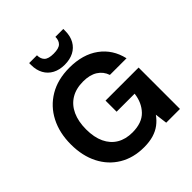

<svg xmlns="http://www.w3.org/2000/svg" viewBox="-243 -1091 1273 1273"><g transform="rotate(-45 393.0 -455.0)"><path d="M378 12Q279 12 204.5 -32.5Q130 -77 89 -157.5Q48 -238 48 -345Q48 -453 90.5 -535.5Q133 -618 212 -665Q291 -712 401 -712Q526 -712 607.5 -652.5Q689 -593 713 -488H557Q542 -533 502.5 -558Q463 -583 401 -583Q333 -583 286 -554Q239 -525 214.5 -471.5Q190 -418 190 -344Q190 -270 214.5 -218Q239 -166 284.5 -139Q330 -112 393 -112Q483 -112 529.5 -160.5Q576 -209 585 -284H416V-388H726V0H597L586 -86Q564 -55 535 -33Q506 -11 467.5 0.5Q429 12 378 12ZM393 -747Q345 -747 309 -766Q273 -785 253.5 -820.5Q234 -856 234 -904V-922H307Q307 -888 326 -869.5Q345 -851 393 -851Q442 -851 461 -869.5Q480 -888 480 -922H554V-904Q554 -855 534 -819.5Q514 -784 478 -765.5Q442 -747 393 -747Z"/></g></svg>

Font: DM Sans 10pt ExtraBold
Style: Regular
Weight: 800
Version: Version 4.004;gftools[0.9.30]